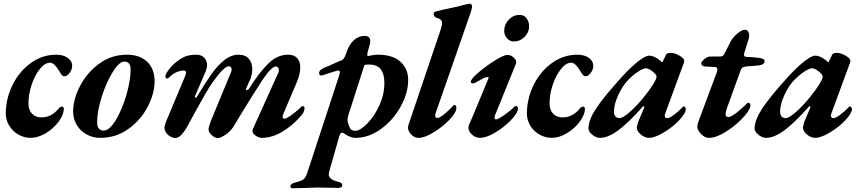

<svg xmlns="http://www.w3.org/2000/svg" viewBox="-20 -727 4641 1032"><path d="M11 -122Q13 -203 49.5 -274.5Q86 -346 147.5 -389.5Q209 -433 282 -433Q320 -433 344 -416Q368 -399 368 -373Q368 -354 354.5 -335.5Q341 -317 327 -317Q319 -317 313.5 -322.5Q308 -328 297 -347Q286 -366 273.5 -378Q261 -390 249 -390Q222 -390 195 -357Q168 -324 150.5 -273Q133 -222 133 -171Q133 -136 152 -116Q171 -96 203 -96Q256 -96 294 -142Q302 -154 313 -154Q317 -154 320 -151Q323 -148 323 -143Q323 -111 295.5 -73.5Q268 -36 226 -11Q184 14 145 14Q109 14 77.5 -4.5Q46 -23 28 -54Q10 -85 11 -122Z M373 -128Q373 -192 409.5 -263.5Q446 -335 512 -384Q578 -433 663 -433Q731 -433 771 -395Q811 -357 811 -290Q811 -226 774.5 -154.5Q738 -83 671 -34.5Q604 14 518 14Q480 14 446.5 -4Q413 -22 393 -54.5Q373 -87 373 -128ZM682 -354Q682 -396 648 -396Q621 -396 586 -340Q551 -284 526.5 -206Q502 -128 502 -69Q502 -47 511.5 -36Q521 -25 537 -25Q568 -25 602 -81Q636 -137 659 -215.5Q682 -294 682 -354Z M864 -42Q866 -57 872 -72L978 -325Q980 -333 980 -336Q980 -348 966 -348Q951 -348 930.5 -340Q910 -332 888 -310Q885 -305 878 -305Q875 -305 872 -307.5Q869 -310 869 -315Q868 -325 882 -345.5Q896 -366 908 -377Q938 -405 965.5 -419Q993 -433 1036 -433Q1062 -433 1077.5 -417Q1093 -401 1093 -376Q1093 -361 1085 -342L1028 -210L1027 -206Q1027 -202 1031 -202Q1036 -202 1039 -208Q1084 -283 1117 -329.5Q1150 -376 1186.5 -404.5Q1223 -433 1263 -433Q1299 -433 1317.5 -411Q1336 -389 1336 -355Q1336 -318 1317 -283L1303 -251L1302 -247Q1302 -243 1307 -243Q1313 -243 1317 -248Q1372 -336 1421 -384.5Q1470 -433 1527 -433Q1561 -433 1577.5 -414.5Q1594 -396 1594 -364Q1594 -329 1574 -282L1505 -120Q1499 -107 1499 -99Q1499 -89 1509 -89Q1519 -89 1543.5 -106.5Q1568 -124 1588 -142Q1601 -157 1607 -157Q1610 -157 1613.5 -153.5Q1617 -150 1617 -145Q1615 -122 1599 -106Q1553 -52 1497.5 -19Q1442 14 1387 14Q1372 14 1354.5 2.5Q1337 -9 1337 -24Q1337 -27 1339 -33L1475 -334Q1479 -342 1479 -351Q1479 -359 1474.5 -364Q1470 -369 1464 -370Q1440 -370 1391 -298Q1371 -268 1334.5 -209Q1298 -150 1280 -121L1236 -48Q1220 -22 1193 -3.5Q1166 15 1150 15Q1135 15 1118 -0.5Q1101 -16 1101 -31Q1101 -45 1113 -76L1221 -337Q1225 -346 1225 -355Q1225 -362 1221 -366.5Q1217 -371 1210 -371Q1185 -371 1126 -289Q1106 -262 1078.5 -213.5Q1051 -165 1024 -116L990 -53Q971 -19 954.5 -2Q938 15 921 15Q911 15 897 7.5Q883 0 873.5 -13Q864 -26 864 -42Z M1541 274Q1542 261 1563 255Q1596 247 1609 238.5Q1622 230 1630 207L1800 -312Q1801 -316 1804 -325Q1807 -334 1807 -339Q1807 -350 1792 -347Q1762 -339 1720 -324Q1708 -321 1707 -321Q1702 -321 1698.5 -324.5Q1695 -328 1695 -334Q1695 -351 1721 -362Q1720 -362 1752 -375Q1795 -395 1816 -403Q1823 -406 1829 -414.5Q1835 -423 1841 -441Q1856 -488 1882 -511Q1908 -534 1940 -534Q1970 -534 1970 -506Q1970 -498 1967 -486L1956 -447Q1954 -437 1954 -434Q1954 -430 1955.5 -427.5Q1957 -425 1959 -426Q1989 -433 2013 -433Q2090 -433 2132 -395.5Q2174 -358 2174 -297Q2174 -227 2133.5 -154Q2093 -81 2027.5 -33.5Q1962 14 1890 14Q1865 14 1835 -6Q1824 -14 1819 -14Q1814 -14 1810.5 -9.5Q1807 -5 1803 7L1749 197Q1747 207 1747 210Q1747 224 1759.5 234Q1772 244 1801 251Q1820 255 1820 271Q1820 276 1813.5 279.5Q1807 283 1798 283Q1764 283 1745 282L1686 281L1630 283Q1576 285 1552 285Q1547 285 1543.5 282Q1540 279 1541 274ZM2046 -281Q2046 -380 1965 -380Q1948 -380 1939 -378L1853 -110Q1848 -95 1848 -83Q1848 -69 1854 -55Q1860 -38 1867 -31Q1874 -24 1890 -24Q1915 -24 1953 -62Q1991 -100 2018.5 -159.5Q2046 -219 2046 -281Z M2173 -41Q2173 -50 2178 -63L2347 -563Q2356 -589 2356 -602Q2356 -613 2350.5 -619.5Q2345 -626 2334 -629Q2322 -632 2317.5 -636.5Q2313 -641 2311 -649V-653Q2311 -658 2314 -661Q2317 -664 2325 -666Q2355 -674 2399 -683Q2444 -692 2463 -698Q2496 -707 2506 -707Q2512 -707 2515.5 -699.5Q2519 -692 2517 -687Q2514 -670 2504 -643L2322 -120Q2319 -113 2319 -106Q2319 -93 2331 -93Q2343 -93 2367 -112.5Q2391 -132 2414 -157Q2420 -163 2422 -163Q2433 -163 2433 -147Q2433 -122 2396 -83.5Q2359 -45 2310.5 -15.5Q2262 14 2230 14Q2208 14 2190.5 -4Q2173 -22 2173 -41Z M2498 -40Q2498 -51 2503 -61Q2521 -101 2542 -152.5Q2563 -204 2572 -225L2606 -307Q2608 -313 2601 -313Q2591 -313 2577 -306Q2563 -299 2538 -284Q2528 -279 2524 -279Q2510 -279 2510 -287Q2510 -300 2544 -330.5Q2578 -361 2622.5 -390.5Q2667 -420 2695 -430Q2703 -432 2707 -432Q2727 -432 2743 -416Q2759 -400 2753 -384L2641 -108Q2638 -101 2638 -93Q2638 -90 2640.5 -87.5Q2643 -85 2645 -85Q2657 -85 2691 -109Q2725 -133 2747 -155Q2750 -158 2751 -158Q2756 -158 2760 -153.5Q2764 -149 2764 -144Q2764 -121 2727.5 -82.5Q2691 -44 2642.5 -15Q2594 14 2559 14Q2536 14 2517 -3.5Q2498 -21 2498 -40ZM2690 -561Q2690 -595 2714.5 -621Q2739 -647 2774 -647Q2797 -647 2810.5 -628.5Q2824 -610 2824 -586Q2824 -553 2799.5 -528.5Q2775 -504 2742 -504Q2720 -504 2705 -521.5Q2690 -539 2690 -561Z M2812 -122Q2814 -203 2850.5 -274.5Q2887 -346 2948.5 -389.5Q3010 -433 3083 -433Q3121 -433 3145 -416Q3169 -399 3169 -373Q3169 -354 3155.5 -335.5Q3142 -317 3128 -317Q3120 -317 3114.5 -322.5Q3109 -328 3098 -347Q3087 -366 3074.5 -378Q3062 -390 3050 -390Q3023 -390 2996 -357Q2969 -324 2951.5 -273Q2934 -222 2934 -171Q2934 -136 2953 -116Q2972 -96 3004 -96Q3057 -96 3095 -142Q3103 -154 3114 -154Q3118 -154 3121 -151Q3124 -148 3124 -143Q3124 -111 3096.5 -73.5Q3069 -36 3027 -11Q2985 14 2946 14Q2910 14 2878.5 -4.5Q2847 -23 2829 -54Q2811 -85 2812 -122Z M3143 -37Q3143 -81 3184 -144Q3225 -207 3331 -323Q3375 -370 3412.5 -399Q3450 -428 3469 -428Q3495 -428 3528 -402Q3536 -393 3537 -393H3539Q3541 -393 3542 -395.5Q3543 -398 3544 -400Q3557 -425 3559 -432Q3565 -443 3584 -443Q3606 -443 3632 -428Q3658 -413 3658 -400Q3658 -396 3656 -390L3556 -118Q3553 -111 3553 -106Q3553 -92 3567 -92Q3578 -92 3601.5 -109Q3625 -126 3650 -152Q3653 -155 3655 -155Q3660 -155 3663 -150.5Q3666 -146 3666 -139Q3666 -125 3647.5 -100.5Q3629 -76 3599 -51Q3562 -21 3527 -3.5Q3492 14 3469 14Q3446 14 3424.5 -4Q3403 -22 3403 -41Q3403 -47 3408 -64Q3410 -72 3418 -90.5Q3426 -109 3430 -119L3442 -147Q3443 -148 3443 -151Q3443 -155 3440.5 -156Q3438 -157 3436 -155Q3358 -67 3303 -26.5Q3248 14 3205 14Q3184 14 3163.5 -3Q3143 -20 3143 -37ZM3439 -203Q3471 -242 3490 -272.5Q3509 -303 3509 -316Q3509 -325 3489 -342Q3466 -360 3452 -360Q3437 -360 3410 -342Q3383 -324 3359 -300Q3327 -268 3303.5 -217Q3280 -166 3280 -127Q3280 -110 3288 -101Q3296 -92 3310 -92Q3327 -92 3364 -124Q3401 -156 3439 -203Z M3728 -46Q3728 -59 3739 -87L3833 -339Q3836 -348 3836 -353Q3836 -367 3822 -367L3774 -369Q3749 -370 3749 -389Q3749 -392 3756.5 -400.5Q3764 -409 3775 -416Q3786 -423 3797 -423H3846Q3860 -423 3865.5 -427Q3871 -431 3879 -448L3907 -504Q3919 -526 3943 -546.5Q3967 -567 3984 -567Q3995 -567 4001 -558Q4007 -549 4007 -536Q4007 -531 4005 -521L3981 -444Q3979 -434 3979 -433Q3979 -426 3983 -423.5Q3987 -421 3996 -421Q4019 -421 4059 -416Q4079 -413 4084.5 -408.5Q4090 -404 4090 -395Q4090 -391 4083 -384.5Q4076 -378 4063 -376Q4026 -372 4003 -371Q3984 -370 3975 -366Q3966 -362 3962 -352L3887 -145Q3880 -124 3880 -113Q3880 -98 3895 -98Q3910 -98 3939.5 -121.5Q3969 -145 3996 -172Q4002 -177 4004 -175Q4009 -174 4012 -168Q4015 -162 4013 -156Q4008 -130 3968.5 -89Q3929 -48 3878.5 -17Q3828 14 3790 14Q3768 14 3748 -7Q3728 -28 3728 -46Z M4036 -37Q4036 -81 4077 -144Q4118 -207 4224 -323Q4268 -370 4305.5 -399Q4343 -428 4362 -428Q4388 -428 4421 -402Q4429 -393 4430 -393H4432Q4434 -393 4435 -395.5Q4436 -398 4437 -400Q4450 -425 4452 -432Q4458 -443 4477 -443Q4499 -443 4525 -428Q4551 -413 4551 -400Q4551 -396 4549 -390L4449 -118Q4446 -111 4446 -106Q4446 -92 4460 -92Q4471 -92 4494.5 -109Q4518 -126 4543 -152Q4546 -155 4548 -155Q4553 -155 4556 -150.5Q4559 -146 4559 -139Q4559 -125 4540.5 -100.5Q4522 -76 4492 -51Q4455 -21 4420 -3.5Q4385 14 4362 14Q4339 14 4317.5 -4Q4296 -22 4296 -41Q4296 -47 4301 -64Q4303 -72 4311 -90.5Q4319 -109 4323 -119L4335 -147Q4336 -148 4336 -151Q4336 -155 4333.5 -156Q4331 -157 4329 -155Q4251 -67 4196 -26.5Q4141 14 4098 14Q4077 14 4056.5 -3Q4036 -20 4036 -37ZM4332 -203Q4364 -242 4383 -272.5Q4402 -303 4402 -316Q4402 -325 4382 -342Q4359 -360 4345 -360Q4330 -360 4303 -342Q4276 -324 4252 -300Q4220 -268 4196.5 -217Q4173 -166 4173 -127Q4173 -110 4181 -101Q4189 -92 4203 -92Q4220 -92 4257 -124Q4294 -156 4332 -203Z"/></svg>

Font: EB Garamond
Style: Bold Italic
Weight: 700
Italic angle: -17.2°
Designer: Georg Duffner and Octavio Pardo
Foundry: Georg Duffner
Version: Version 1.000